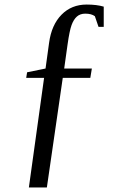

<svg xmlns="http://www.w3.org/2000/svg" viewBox="-20 -685 540 844"><path d="M106.9 139.2 173.8 -342.8H95.2L99.1 -367.2L180.2 -383.8L195.8 -497.1Q206.5 -575.7 250.5 -620.4Q294.4 -665 360.8 -665Q405.3 -665 436 -655.8V-566.9H413.1L397 -613.8Q381.8 -625 355 -625Q332.5 -625 318.1 -612.3Q303.7 -599.6 294.7 -575Q285.6 -550.3 276.9 -488.8L262.2 -383.8H383.8L377 -342.8H255.9L186 139.2Z"/></svg>

Font: Liberation Serif
Style: Regular
Weight: 400
Designer: Steve Matteson
Foundry: Ascender Corporation
Version: Version 2.1.5